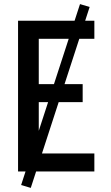

<svg xmlns="http://www.w3.org/2000/svg" viewBox="-20 -836 540 936"><path d="M68 0V-735H440V-647H169V-426H383V-338H169V-88H440V0ZM130 80 83 66 370 -816 417 -802Z"/></svg>

Font: Iosevka Custom Semibold
Style: Regular
Weight: 600
Designer: Belleve Invis
Foundry: Belleve Invis
Version: Version 27.0.2; ttfautohint (v1.8.4)